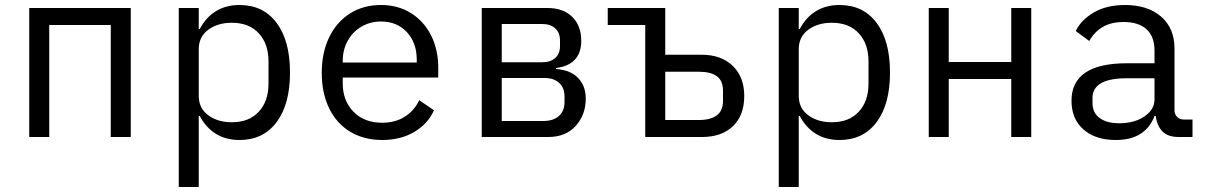

<svg xmlns="http://www.w3.org/2000/svg" viewBox="-20 -548 4840 768"><path d="M97 -516H503V0H423V-448H177V0H97Z M695 -516H775V-432H779Q804 -479 844 -503.5Q884 -528 938 -528Q1033 -528 1086.5 -456.5Q1140 -385 1140 -258Q1140 -131 1086.5 -59.5Q1033 12 938 12Q884 12 844 -12.5Q804 -37 779 -84H775V200H695ZM1054 -214V-302Q1054 -373 1015 -415Q976 -457 907 -457Q851 -457 813 -429Q775 -401 775 -351V-165Q775 -115 813 -87Q851 -59 907 -59Q976 -59 1015 -101Q1054 -143 1054 -214Z M1267 -257Q1267 -338 1297 -399.5Q1327 -461 1380.5 -494.5Q1434 -528 1504 -528Q1572 -528 1624 -495.5Q1676 -463 1704.5 -406Q1733 -349 1733 -276V-238H1351V-214Q1351 -145 1394 -101Q1437 -57 1509 -57Q1560 -57 1598 -80.5Q1636 -104 1657 -147L1716 -107Q1692 -53 1637.5 -20.5Q1583 12 1509 12Q1436 12 1381 -21Q1326 -54 1296.5 -115Q1267 -176 1267 -257ZM1351 -305V-298H1647V-309Q1647 -377 1607.5 -419.5Q1568 -462 1504 -462Q1461 -462 1426 -441.5Q1391 -421 1371 -385Q1351 -349 1351 -305Z M1907 -516H2170Q2233 -516 2269 -480.5Q2305 -445 2305 -385Q2305 -337 2279.5 -309.5Q2254 -282 2204 -276V-272Q2262 -268 2292.5 -236Q2323 -204 2323 -154Q2323 -89 2283 -44.5Q2243 0 2173 0H1907ZM2153 -64Q2193 -64 2215.5 -84Q2238 -104 2238 -139V-162Q2238 -197 2216.5 -216.5Q2195 -236 2159 -236H1987V-64ZM2149 -299Q2182 -299 2201 -316Q2220 -333 2220 -364V-386Q2220 -417 2201 -434.5Q2182 -452 2149 -452H1987V-299Z M2561 -448H2411V-516H2641V-329H2787Q2865 -329 2911 -284.5Q2957 -240 2957 -164Q2957 -87 2912 -43.5Q2867 0 2788 0H2561ZM2776 -68Q2822 -68 2847 -86.5Q2872 -105 2872 -144V-186Q2872 -225 2847.5 -243Q2823 -261 2776 -261H2641V-68Z M3095 -516H3175V-432H3179Q3204 -479 3244 -503.5Q3284 -528 3338 -528Q3433 -528 3486.5 -456.5Q3540 -385 3540 -258Q3540 -131 3486.5 -59.5Q3433 12 3338 12Q3284 12 3244 -12.5Q3204 -37 3179 -84H3175V200H3095ZM3454 -214V-302Q3454 -373 3415 -415Q3376 -457 3307 -457Q3251 -457 3213 -429Q3175 -401 3175 -351V-165Q3175 -115 3213 -87Q3251 -59 3307 -59Q3376 -59 3415 -101Q3454 -143 3454 -214Z M3695 -516H3775V-300H4025V-516H4105V0H4025V-232H3775V0H3695Z M4695 0Q4651 0 4629.5 -22.5Q4608 -45 4603 -84H4598Q4581 -38 4542.5 -13Q4504 12 4443 12Q4362 12 4314 -30Q4266 -72 4266 -145Q4266 -295 4488 -295H4598V-346Q4598 -402 4566 -431Q4534 -460 4475 -460Q4425 -460 4391.5 -440.5Q4358 -421 4337 -384L4283 -424Q4304 -468 4355 -498Q4406 -528 4480 -528Q4571 -528 4624.5 -481.5Q4678 -435 4678 -354V-106Q4678 -91 4688.5 -80.5Q4699 -70 4714 -70H4750V0ZM4598 -150V-235H4488Q4418 -235 4384 -215Q4350 -195 4350 -157V-136Q4350 -97 4378.5 -76Q4407 -55 4457 -55Q4518 -55 4558 -82.5Q4598 -110 4598 -150Z"/></svg>

Font: iA Writer Mono V
Style: Regular
Weight: 400
Designer: Mike Abbink, Paul van der Laan, Pieter van Rosmalen
Foundry: Bold Monday
Version: Version 2.000